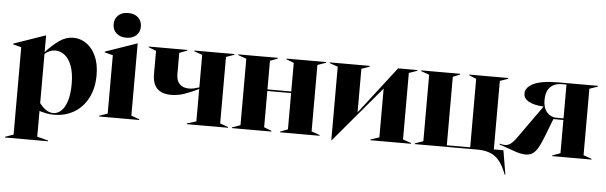

<svg xmlns="http://www.w3.org/2000/svg" viewBox="-54 -921 4159 1318"><g transform="rotate(5 2025.0 -262.5)"><path d="M13 195 70 175V-427L13 -442V-447L232 -523H233V-408Q282 -461 326.5 -492Q371 -523 422 -523Q469 -523 510 -495.5Q551 -468 576.5 -413.5Q602 -359 602 -281Q602 -189 566.5 -122Q531 -55 470.5 -20Q410 15 335 15Q307 15 284 10.5Q261 6 233 -2V175L309 195V200H13ZM329 4Q357 4 382 -18.5Q407 -41 422 -88.5Q437 -136 437 -206Q437 -281 418.5 -330Q400 -379 370 -402Q340 -425 306 -425Q267 -425 233 -395V-56Q254 -29 277 -12.5Q300 4 329 4Z M644 -5 701 -25V-427L644 -442V-447L863 -523H864V-25L920 -5V0H644ZM688 -639Q688 -678 713 -701.5Q738 -725 782 -725Q825 -725 850.5 -701.5Q876 -678 876 -639Q876 -602 850.5 -578.5Q825 -555 782 -555Q739 -555 713.5 -578.5Q688 -602 688 -639Z M1248 -5 1312 -25V-248Q1257 -221 1213 -206Q1169 -191 1123 -191Q994 -191 994 -323V-483L942 -503V-508H1207V-503L1154 -483V-337Q1154 -291 1177.5 -268Q1201 -245 1241 -245Q1259 -245 1274.5 -248.5Q1290 -252 1312 -259V-483L1256 -503V-508H1532V-503L1476 -483V-25L1532 -5V0H1248Z M1559 -5 1616 -25V-483L1559 -503V-508H1831V-503L1779 -483V-286H1943V-483L1891 -503V-508H2163V-503L2106 -483V-25L2163 -5V0H1891V-5L1943 -25V-275H1779V-25L1831 -5V0H1559Z M2246 -483 2189 -503V-508H2465V-503L2409 -483V-183L2660 -508H2793V-503L2736 -483V-25L2793 -5V0H2513V-5L2573 -25V-361L2249 23H2246Z M2819 -5 2876 -25V-483L2819 -503V-508H3088V-503L3039 -483V-11H3200V-483L3151 -503V-508H3419V-503L3363 -483V-11H3429L3457 155H3452L3443 132Q3416 66 3372 33Q3328 0 3249 0H2819Z M3469 -24 3399 -48V-54Q3403 -53 3414 -50.5Q3425 -48 3436 -48Q3457 -48 3475.5 -61.5Q3494 -75 3520 -112L3677 -333V-334Q3613 -337 3576 -357Q3539 -377 3539 -412Q3539 -454 3593.5 -481Q3648 -508 3769 -508H4037V-503L3980 -483V-25L4037 -5V0H3766V-5L3821 -25V-254H3752L3702 -125Q3674 -52 3648.5 -23.5Q3623 5 3585 5Q3560 5 3536 -1.5Q3512 -8 3469 -24ZM3772 -265H3821V-498H3788Q3738 -498 3709 -468Q3680 -438 3680 -379Q3680 -325 3706.5 -295Q3733 -265 3772 -265Z"/></g></svg>

Font: Nyght Serif Bold
Style: Regular
Weight: 700
Designer: Maksym Kobuzan
Version: Version 0.410